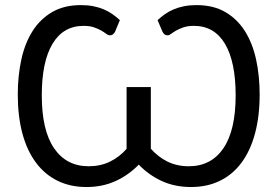

<svg xmlns="http://www.w3.org/2000/svg" viewBox="-20 -744 1116 772"><path d="M613.5 -663Q627.5 -676 643.5 -687.2Q659.5 -698.5 678.5 -706.5Q697.5 -714.5 720.2 -719Q743 -723.5 770 -723.5Q838 -723.5 886 -695.5Q934 -667.5 964.8 -618.8Q995.5 -570 1009.8 -504.5Q1024 -439 1024 -364.5Q1024 -276 1005.2 -206.8Q986.5 -137.5 951 -89.8Q915.5 -42 864.2 -17Q813 8 748 8Q683.5 8 631.2 -15.8Q579 -39.5 538 -82Q496.5 -39.5 444.2 -15.8Q392 8 327.5 8Q263 8 211.8 -17Q160.5 -42 124.8 -89.8Q89 -137.5 70.2 -206.8Q51.5 -276 51.5 -364.5Q51.5 -439 65.8 -504.5Q80 -570 110.8 -618.8Q141.5 -667.5 189.8 -695.5Q238 -723.5 305.5 -723.5Q332.5 -723.5 355.2 -719Q378 -714.5 397 -706.5Q416 -698.5 432 -687.2Q448 -676 462 -663L442 -615Q436.5 -607 432.2 -604.5Q428 -602 421.5 -602Q415 -602 407.2 -608Q399.5 -614 387.5 -621Q375.5 -628 358.2 -634Q341 -640 316 -640Q234.5 -640 191.2 -568Q148 -496 148 -360.5Q148 -220 197.5 -147.8Q247 -75.5 336.5 -75.5Q384 -75.5 422 -94Q460 -112.5 489 -145.5V-394H586.5V-146Q615.5 -113 653.5 -94.2Q691.5 -75.5 739 -75.5Q829 -75.5 878.2 -147.8Q927.5 -220 927.5 -360.5Q927.5 -496 884.5 -568Q841.5 -640 760 -640Q735 -640 717.5 -634Q700 -628 688 -621Q676 -614 668.2 -608Q660.5 -602 654 -602Q647.5 -602 643.2 -604.5Q639 -607 634 -615Z"/></svg>

Font: Lato
Style: Regular
Weight: 400
Designer: Lukasz Dziedzic with Adam Twardoch and Botio Nikoltchev
Foundry: tyPoland Lukasz Dziedzic
Version: Version 2.015; 2015-08-06; http://www.latofonts.com/